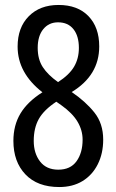

<svg xmlns="http://www.w3.org/2000/svg" viewBox="-20 -744 469 774"><path d="M216 -724Q293 -724 336.5 -679Q380 -634 380 -557Q380 -440 269 -373Q325 -335 360.5 -290.5Q396 -246 396 -181Q396 -125 374 -81.5Q352 -38 312.5 -14Q273 10 219 10Q131 10 82.5 -41Q34 -92 34 -176Q34 -239 62.5 -286.5Q91 -334 151 -372Q51 -450 51 -556Q51 -633 96 -678.5Q141 -724 216 -724ZM214 -654Q177 -654 154.5 -626.5Q132 -599 132 -551Q132 -505 152.5 -473.5Q173 -442 214 -413Q259 -442 278.5 -475Q298 -508 298 -551Q298 -599 276 -626.5Q254 -654 214 -654ZM116 -176Q116 -126 141.5 -93Q167 -60 215 -60Q264 -60 288.5 -94Q313 -128 313 -181Q313 -219 292.5 -253.5Q272 -288 227 -320L207 -334Q157 -301 136.5 -264.5Q116 -228 116 -176Z"/></svg>

Font: Noto Sans Ethiopic ExtraCondensed
Style: Regular
Weight: 400
Width: 2
Designer: Monotype Design Team
Foundry: Monotype Imaging Inc.
Version: Version 2.102; ttfautohint (v1.8.4.7-5d5b)